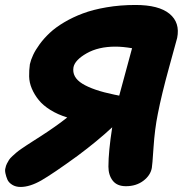

<svg xmlns="http://www.w3.org/2000/svg" viewBox="-57 -698 728 765"><path d="M24.9 46.9Q5.4 46.9 -8.5 38.1Q-22.5 29.3 -27.6 17.3Q-32.7 5.4 -35.4 -7.6Q-38.1 -20.5 -35.2 -28.8Q-33.7 -37.6 -29.5 -45.9Q-25.4 -54.2 -21 -61Q-16.6 -67.9 -7.1 -76.4Q2.4 -85 8.5 -90.3Q14.6 -95.7 28.8 -105.5Q43 -115.2 50.5 -120.1Q58.1 -125 76.2 -136.7Q94.2 -148.4 103 -153.8Q166 -194.3 210.9 -230Q172.9 -241.7 143.6 -260Q114.3 -278.3 97.2 -299.6Q80.1 -320.8 69.8 -345Q59.6 -369.1 59.1 -393.3Q58.6 -417.5 62 -441.9Q65.9 -459.5 75 -479Q84 -498.5 101.1 -522Q118.2 -545.4 141.4 -567.1Q164.6 -588.9 198.7 -609.1Q232.9 -629.4 273.2 -644.5Q313.5 -659.7 367.7 -668.9Q421.9 -678.2 482.9 -678.2Q575.7 -678.2 618.4 -643.1Q661.1 -607.9 648.9 -546.9Q648.4 -544.4 617.4 -432.1Q586.4 -319.8 571.8 -244.1Q559.6 -184.1 554.7 -110.4Q549.8 -36.6 547.9 -28.8Q542.5 1 513.9 22.5Q485.4 43.9 444.8 43.9Q409.2 43.9 392.1 21.7Q375 -0.5 375 -34.2Q375 -94.2 390.1 -190.9Q332 -136.7 252 -77.1Q153.3 -5.4 107.7 20.8Q62 46.9 24.9 46.9ZM398.9 -320.8Q402.8 -320.3 409.2 -318.8Q415.5 -317.4 418 -316.9Q424.3 -342.3 469.2 -505.9Q432.1 -512.2 402.8 -512.2Q335 -512.2 288.3 -485.6Q241.7 -459 235.8 -430.2Q229 -390.6 271.2 -364.5Q313.5 -338.4 398.9 -320.8Z"/></svg>

Font: Shantell Sans Bouncy
Style: Italic
Weight: 800
Italic angle: -11.31°
Designer: Stephen Nixon, Anya Danilova, Shantell Martin
Foundry: Arrow Type
Version: Version 1.006;[9816181b4]